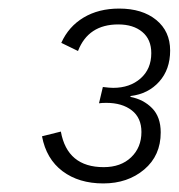

<svg xmlns="http://www.w3.org/2000/svg" viewBox="-20 -755 417 448"><path d="M78 -437 122 -448Q137 -365 222 -365Q262 -365 286 -388Q310 -411 310 -447Q310 -480 287.5 -497.5Q265 -515 228 -515Q218 -515 211 -514L220 -552Q236 -550 244 -550Q283 -550 308 -572Q333 -594 333 -631Q333 -663 312 -680.5Q291 -698 256 -698Q186 -698 162 -636L123 -655Q140 -693 175 -714Q210 -735 258 -735Q312 -735 344.5 -708.5Q377 -682 377 -637Q377 -593 351.5 -564.5Q326 -536 285 -531L284 -529Q315 -523 335 -502.5Q355 -482 355 -446Q355 -392 316.5 -359.5Q278 -327 221 -327Q164 -327 126 -355.5Q88 -384 78 -437Z"/></svg>

Font: Elaine Sans Light
Style: Italic
Weight: 300
Italic angle: -13°
Designer: Wei Huang
Foundry: Wei Huang
Version: Version 2.001;December 24, 2019;FontCreator 12.0.0.2547 64-b